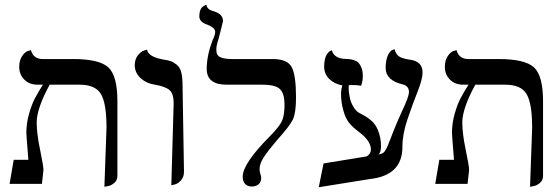

<svg xmlns="http://www.w3.org/2000/svg" viewBox="-20 -766 2328 800"><path d="M415 12.2 423.8 -233.9Q423.8 -335.9 400.4 -374.5Q377 -413.1 312 -413.1H187Q133.3 -314.9 132.8 -255.9Q132.8 -210 147 -142.1Q161.1 -74.2 161.1 -58.1L154.8 0H20L37.1 -100.1H98.1Q97.2 -114.3 95 -141.1Q92.8 -168 91.3 -188Q89.8 -208 89.8 -211.9Q89.8 -252.9 101.1 -292Q112.3 -331.1 124.8 -355Q137.2 -378.9 158.7 -413.1H137.2Q102.1 -413.1 81.1 -434.6Q60.1 -456.1 60.1 -486.8Q60.1 -514.6 72 -532.2Q84 -549.8 96.7 -553.7L108.9 -557.1Q118.7 -520 158.2 -520H284.2Q394 -520 431.6 -485.1Q469.2 -450.2 469.2 -344.2V-33.2Q469.2 -14.2 455.6 -3.2Q441.9 7.8 428.7 9.8Z M693.8 5.9 703.6 -335.9Q703.6 -376 686 -390.9Q668.5 -405.8 625.5 -413.1Q588.4 -418.9 564.9 -441.4Q541.5 -463.9 541.5 -494.1Q541.5 -519 554 -534.9Q566.4 -550.8 579.6 -555.2L592.8 -559.1Q597.7 -530.3 654.8 -519Q680.7 -515.1 692.1 -511Q703.6 -506.8 717 -495.8Q730.5 -484.9 735.6 -463.4Q740.7 -441.9 740.7 -405.8L746.6 -50.8Q746.6 -27.8 733.6 -13.9Q720.7 0 707 2.9Z M881.3 -558.1Q881.3 -535.2 897.9 -527.6Q914.6 -520 946.3 -520H1116.2Q1178.2 -520 1195.8 -485.6Q1213.4 -451.2 1213.4 -360.8Q1213.4 -296.9 1200.9 -269.5Q1188.5 -242.2 1134.3 -182.1Q1096.2 -137.2 1078.9 -110.6Q1061.5 -84 1061.5 -61Q1061.5 -53.2 1064.9 -41.5Q1068.4 -29.8 1068.4 -24.9Q1068.4 -7.8 1057.4 1.7Q1046.4 11.2 1029.3 11.2Q1012.2 11.2 1001.7 0.7Q991.2 -9.8 991.2 -29.8Q991.2 -85 1107.4 -201.2Q1144.5 -239.3 1155 -262.2Q1165.5 -285.2 1165.5 -332Q1165.5 -374 1147.5 -393.6Q1129.4 -413.1 1072.3 -413.1H924.3Q841.3 -413.1 841.3 -479Q841.3 -533.2 865.2 -597.2Q876.5 -619.1 876.5 -632.8Q876.5 -650.9 844.2 -663.1Q810.1 -674.3 810.5 -698.2Q810.5 -711.4 813.5 -720.7Q816.4 -730 820.8 -734.4Q825.2 -738.8 829.8 -741.5Q834.5 -744.1 837.4 -745.1L840.3 -746.1Q842.3 -726.1 870.1 -719.2Q909.2 -708 909.2 -678.2Q909.2 -676.3 900.6 -642.6Q892.1 -608.9 890.1 -602.1Q881.3 -577.1 881.3 -558.1Z M1406.2 -410.2Q1372.6 -416.5 1351.6 -437.3Q1330.6 -458 1330.6 -489.3Q1330.6 -506.3 1334 -519.8Q1337.4 -533.2 1342 -539.8Q1346.7 -546.4 1351.3 -550.5Q1356 -554.7 1359.4 -555.2L1362.8 -556.2Q1372.1 -522.5 1418.5 -520.5Q1430.2 -520 1436.8 -519.5Q1443.4 -519 1455.3 -515.1Q1467.3 -511.2 1473.9 -504.4Q1480.5 -497.6 1486.1 -483.6Q1491.7 -469.7 1491.7 -449.7Q1491.7 -426.8 1484.4 -408.7Q1466.3 -412.1 1450.2 -411.6Q1442.9 -411.6 1433.1 -411.1Q1432.6 -405.8 1432.6 -399.4Q1432.6 -381.3 1438 -356.9Q1442.4 -337.4 1453.6 -319.3Q1464.8 -301.3 1478 -294.9Q1507.3 -280.3 1526.1 -264.4Q1544.9 -248.5 1555.2 -222.7Q1567.9 -190.4 1567.4 -156.7Q1567.4 -129.4 1556.6 -122.1Q1569.3 -124.5 1576.2 -128.9Q1583 -133.3 1589.8 -146.7Q1596.7 -160.2 1602.5 -176.3Q1608.4 -192.4 1623.3 -229.2Q1638.2 -266.1 1656.7 -306.2Q1683.6 -363.3 1684.1 -381.8Q1684.1 -407.7 1658.7 -414.1Q1586.9 -430.7 1586.9 -482.9Q1586.9 -515.1 1595.9 -534.7Q1605 -554.2 1614.3 -557.6L1624 -561Q1628.9 -541 1641.8 -531.5Q1654.8 -522 1689 -517.1Q1740.7 -510.3 1740.7 -463.9Q1740.7 -436 1719.7 -383.5Q1698.7 -331.1 1677.7 -268.6Q1656.7 -206.1 1656.7 -153.8Q1656.7 -34.7 1521 -20L1308.1 14.2L1328.1 -85L1507.8 -114.3Q1525.4 -124.5 1525.4 -143.1Q1525.4 -178.2 1478 -214.4Q1448.7 -236.3 1434.1 -254.9Q1419.4 -273.4 1410.6 -305.7Q1400.9 -340.3 1400.9 -376.5Q1401.4 -393.6 1406.2 -410.2Z M2188.5 12.2 2197.3 -233.9Q2197.3 -335.9 2173.8 -374.5Q2150.4 -413.1 2085.4 -413.1H1960.4Q1906.7 -314.9 1906.2 -255.9Q1906.2 -210 1920.4 -142.1Q1934.6 -74.2 1934.6 -58.1L1928.2 0H1793.5L1810.5 -100.1H1871.6Q1870.6 -114.3 1868.4 -141.1Q1866.2 -168 1864.7 -188Q1863.3 -208 1863.3 -211.9Q1863.3 -252.9 1874.5 -292Q1885.7 -331.1 1898.2 -355Q1910.6 -378.9 1932.1 -413.1H1910.6Q1875.5 -413.1 1854.5 -434.6Q1833.5 -456.1 1833.5 -486.8Q1833.5 -514.6 1845.5 -532.2Q1857.4 -549.8 1870.1 -553.7L1882.3 -557.1Q1892.1 -520 1931.6 -520H2057.6Q2167.5 -520 2205.1 -485.1Q2242.7 -450.2 2242.7 -344.2V-33.2Q2242.7 -14.2 2229 -3.2Q2215.3 7.8 2202.1 9.8Z"/></svg>

Font: Linux Libertine O
Style: Regular
Weight: 400
Designer: Philipp H. Poll
Foundry: Philipp H. Poll
Version: Version 5.3.0